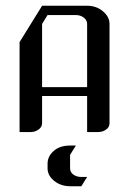

<svg xmlns="http://www.w3.org/2000/svg" viewBox="-20 -458 448 666"><path d="M47.9 0V-312L126 -438H282.2Q314.5 -438 336.9 -418.9Q359.9 -399.9 359.9 -375V-30.8Q359.9 -16.6 348.1 -8.8Q336.4 0 320.8 0H282.2V-125H126V-30.8Q126 -17.1 113.8 -8.8Q102.1 0 86.9 0ZM126 -155.8H282.2V-375Q282.2 -388.2 270.5 -397Q258.8 -405.8 243.2 -405.8H145L126 -375ZM145 109.9Q145 84 167 64.9Q188 46.9 223.1 46.9H243.2L223.1 79.1V126Q223.1 139.2 234.4 147.5Q245.6 155.8 262.2 155.8H282.2L262.2 188H223.1Q190.9 188 168 169.4Q145 150.9 145 126Z"/></svg>

Font: Hhenum
Style: Regular
Weight: 400
Designer: T. Christopher White
Version: Version 1.0